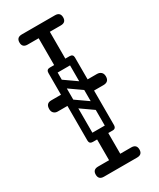

<svg xmlns="http://www.w3.org/2000/svg" viewBox="-181 -759 677 818"><g transform="rotate(-30 157.5 -350.0)"><path d="M157 -486Q130 -486 130 -512V-671Q130 -697 157 -697Q185 -697 185 -671V-512Q185 -486 157 -486ZM76 -650Q50 -650 50 -675Q50 -700 76 -700H239Q265 -700 265 -675Q265 -650 239 -650ZM76 0Q50 0 50 -25Q50 -50 76 -50H239Q265 -50 265 -25Q265 0 239 0ZM92 -501Q92 -518 109 -518H206Q223 -518 223 -501Q223 -483 207 -483H109Q102 -483 97 -487.5Q92 -492 92 -501ZM92 -170Q92 -187 109 -187H206Q223 -187 223 -170Q223 -152 207 -152H109Q102 -152 97 -156.5Q92 -161 92 -170ZM157 -3Q130 -3 130 -29V-158Q130 -184 157 -184Q185 -184 185 -158V-29Q185 -3 157 -3ZM122 -366Q122 -339 94 -339Q79 -339 75.5 -339Q72 -339 67.5 -339Q63 -339 44 -339Q33 -339 25.5 -346Q18 -353 18 -366Q18 -394 44 -394H94Q106 -394 114 -387Q122 -380 122 -366ZM297 -366Q297 -339 269 -339Q247 -339 240.5 -339Q234 -339 231 -339Q228 -339 217 -339Q206 -339 198.5 -346Q191 -353 191 -366Q191 -394 217 -394H269Q281 -394 289 -387Q297 -380 297 -366ZM98 -350Q108 -363 121 -354L215 -288Q229 -279 218 -263Q208 -250 195 -259L101 -325Q96 -329 94.5 -336Q93 -343 98 -350ZM98 -448Q108 -461 121 -452L215 -386Q229 -377 218 -361Q208 -348 195 -357L101 -423Q96 -427 94.5 -434Q93 -441 98 -448ZM205 -152Q188 -152 188 -169V-501Q188 -518 205 -518Q223 -518 223 -502V-170Q223 -152 205 -152ZM109 -152Q92 -152 92 -169V-501Q92 -518 109 -518Q127 -518 127 -502V-170Q127 -152 109 -152Z"/></g></svg>

Font: Agu Display
Style: Regular
Weight: 400
Designer: Oluwaseun Badejo
Version: Version 1.103